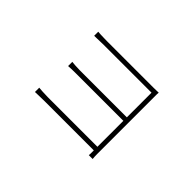

<svg xmlns="http://www.w3.org/2000/svg" viewBox="-84 -831 1167 1167"><g transform="rotate(45 500.0 -247.5)"><path d="M233 -533Q239 -532 255.5 -531.5Q272 -531 289 -530.5Q306 -530 314 -530Q323 -530 358 -530Q393 -530 442.5 -530Q492 -530 544 -530Q596 -530 640 -530Q684 -530 708 -530Q725 -530 736 -530.5Q747 -531 755 -531Q754 -525 754 -517.5Q754 -510 754 -497Q754 -489 754 -456.5Q754 -424 754 -375.5Q754 -327 754 -272Q754 -217 754 -163.5Q754 -110 754 -67.5Q754 -25 754 -2Q754 10 754.5 19.5Q755 29 756 38H723Q724 32 724 23.5Q724 15 724 -1Q724 -28 724 -73Q724 -118 724 -172Q724 -226 724 -281Q724 -336 724 -383Q724 -430 724 -461.5Q724 -493 724 -500Q717 -500 686.5 -500Q656 -500 612 -500Q568 -500 519.5 -500Q471 -500 427 -500Q383 -500 352 -500Q321 -500 314 -500Q306 -500 289 -499.5Q272 -499 255.5 -498.5Q239 -498 233 -498ZM251 -292Q261 -291 279.5 -289.5Q298 -288 320 -288Q333 -288 367 -288Q401 -288 446.5 -288Q492 -288 540.5 -288Q589 -288 632.5 -288Q676 -288 706 -288Q736 -288 744 -288V-258Q736 -258 706 -258Q676 -258 632.5 -258Q589 -258 540.5 -258Q492 -258 446.5 -258Q401 -258 367.5 -258Q334 -258 321 -258Q298 -258 280.5 -257.5Q263 -257 251 -256ZM220 -39Q232 -38 252.5 -36.5Q273 -35 298 -35Q311 -35 345.5 -35Q380 -35 426.5 -35Q473 -35 523.5 -35Q574 -35 620 -35Q666 -35 699.5 -35Q733 -35 744 -35V-4Q733 -4 700 -4Q667 -4 621 -4Q575 -4 524.5 -4Q474 -4 427.5 -4Q381 -4 346.5 -4Q312 -4 299 -4Q274 -4 253 -3Q232 -2 220 -2Z"/></g></svg>

Font: Noto Sans JP
Style: Regular
Weight: 100
Designer: Ryoko NISHIZUKA 西塚涼子 (kana, bopomofo & ideographs); Paul D. Hunt (Latin, Greek & Cyrillic); Sandoll Communications 산돌커뮤니
Foundry: Adobe
Version: Version 2.004;hotconv 1.0.118;makeotfexe 2.5.65603